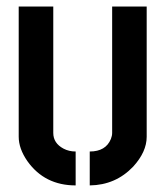

<svg xmlns="http://www.w3.org/2000/svg" viewBox="-20 -561 505 586"><path d="M37.1 -143.6V-541H142.6V-155.3Q142.6 -124 173.8 -107.4Q190.4 -98.6 210.9 -98.6V4.9Q116.2 4.9 63.5 -69.3Q37.1 -107.4 37.1 -143.6ZM253.9 4.9V-98.6Q302.7 -98.6 318.4 -136.7Q322.3 -146.5 322.3 -155.3V-541H427.7V-143.6Q427.7 -97.7 386.7 -52.7Q333 3.9 253.9 4.9Z"/></svg>

Font: Post No Bills Jaffna
Style: Bold
Weight: 700
Designer: Kosala Senevirathne, Siva Puranthara, Lasantha Premarathna, Tharique Azeez
Foundry: Mooniak
Version: Version 1.220 ; ttfautohint (v1.6)